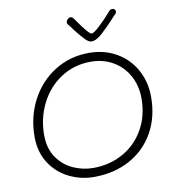

<svg xmlns="http://www.w3.org/2000/svg" viewBox="-97 -1012 973 1087"><g transform="rotate(-10 389.5 -468.5)"><path d="M63 -291Q63 -406 113 -501Q163 -596 251 -651Q339 -706 448 -706Q535 -706 604.5 -666.5Q674 -627 713 -557Q752 -487 752 -400Q752 -284 702 -195.5Q652 -107 562 -58Q472 -9 356 -9Q280 -9 212.5 -42.5Q145 -76 104 -140Q63 -204 63 -291ZM697 -400Q697 -473 665.5 -531Q634 -589 577.5 -622Q521 -655 449 -655Q354 -655 278 -605.5Q202 -556 160 -472.5Q118 -389 118 -292Q118 -214 154.5 -161.5Q191 -109 246.5 -84.5Q302 -60 360 -60Q456 -60 533 -103.5Q610 -147 653.5 -224.5Q697 -302 697 -400ZM640 -910Q640 -904 636 -899.5Q632 -895 630 -893Q573 -831 537.5 -799Q502 -767 475 -767Q459 -767 438.5 -788Q418 -809 387 -849Q371 -872 360 -884Q355 -890 355 -897Q355 -906 363.5 -914.5Q372 -923 381 -923Q391 -923 403 -905Q467 -811 484 -811Q495 -811 528 -841Q561 -871 602 -918Q610 -928 623 -928Q630 -928 635 -923Q640 -918 640 -910Z"/></g></svg>

Font: Mali Light
Style: Italic
Weight: 300
Italic angle: -10°
Version: Version 1.000; ttfautohint (v1.6)